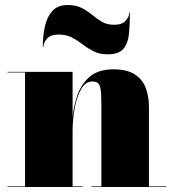

<svg xmlns="http://www.w3.org/2000/svg" viewBox="-20 -747 694 767"><path d="M214 -609Q182.5 -609 168 -592.8Q153.5 -576.5 153.5 -560H151Q151 -602.5 159.2 -640.8Q167.5 -679 189 -703Q210.5 -727 250 -727Q284 -727 306.8 -715Q329.5 -703 348.2 -687.5Q367 -672 387.2 -660Q407.5 -648 436 -648Q467.5 -648 482 -664.2Q496.5 -680.5 496.5 -697H499Q499 -649.5 495.2 -611.8Q491.5 -574 473 -552Q454.5 -530 410 -530Q377.5 -530 354 -542Q330.5 -554 310.5 -569.5Q290.5 -585 267.8 -597Q245 -609 214 -609ZM10 -2.5H80V-457.5H10V-460H270V-280Q274.5 -326 290.2 -369.8Q306 -413.5 340 -441.8Q374 -470 433 -470Q486.5 -470 517.5 -450.5Q548.5 -431 561.8 -396.8Q575 -362.5 575 -319V-2.5H645V0H345V-2.5H385V-327.5Q385 -369.5 382 -389.5Q379 -409.5 371 -415.5Q363 -421.5 349 -421.5Q321.5 -421.5 304 -390.8Q286.5 -360 278.2 -314.2Q270 -268.5 270 -223V-2.5H310V0H10Z"/></svg>

Font: Bodoni* 72pt Fatface
Style: Regular
Weight: 900
Version: Version 2.3